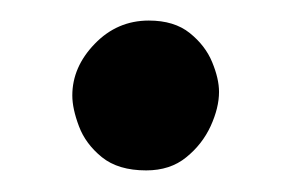

<svg xmlns="http://www.w3.org/2000/svg" viewBox="-20 -134 279 184"><path d="M49.3 -42.5Q49.3 -69.8 70.8 -92Q92.3 -114.3 122.6 -114.3Q147 -114.3 161.9 -102.3Q176.8 -90.3 183.3 -74.5Q189.9 -58.6 189.9 -45.9Q189.9 -30.8 181.9 -13.2Q173.8 4.4 158.4 16.8Q143.1 29.3 120.1 29.3Q93.3 29.3 77.6 16.6Q62 3.9 55.7 -12.9Q49.3 -29.8 49.3 -42.5Z"/></svg>

Font: Mikhak SemiBold
Style: Regular
Weight: 600
Designer: Amin Abedi
Version: Version 3.3